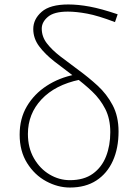

<svg xmlns="http://www.w3.org/2000/svg" viewBox="-20 -827 611 860"><path d="M293 13Q239 13 187 -15Q135 -43 101.5 -96.5Q68 -150 68 -224Q68 -296 100.5 -351Q133 -406 189 -442.5Q245 -479 316 -493L337 -470Q227 -447 166 -382Q105 -317 105 -227Q105 -165 132 -118Q159 -71 202 -45.5Q245 -20 293 -20Q356 -20 396 -49Q436 -78 455 -126.5Q474 -175 474 -235Q474 -295 451.5 -339Q429 -383 392.5 -417.5Q356 -452 314 -483Q267 -518 224.5 -551Q182 -584 155.5 -619.5Q129 -655 129 -697Q129 -741 166.5 -774Q204 -807 286 -807Q330 -807 381.5 -797.5Q433 -788 507 -763L495 -728Q419 -757 370 -766Q321 -775 284 -775Q222 -775 194.5 -751.5Q167 -728 167 -699Q167 -663 189.5 -633.5Q212 -604 249.5 -575Q287 -546 332 -513Q376 -481 417 -443.5Q458 -406 484.5 -356Q511 -306 511 -238Q511 -163 485.5 -106.5Q460 -50 411.5 -18.5Q363 13 293 13Z"/></svg>

Font: Noto Sans TC Thin
Style: Regular
Weight: 100
Designer: Ryoko NISHIZUKA 西塚涼子 (kana, bopomofo & ideographs); Paul D. Hunt (Latin, Greek & Cyrillic); Sandoll Communications 산돌커뮤니
Foundry: Adobe
Version: Version 2.004-H2;hotconv 1.0.118;makeotfexe 2.5.65603